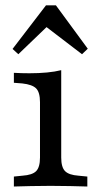

<svg xmlns="http://www.w3.org/2000/svg" viewBox="-20 -680 361 700"><path d="M125.8 -206.5V-307.3Q125.8 -343.5 111.7 -357.7Q97.6 -371.8 61.3 -375.8L30.6 -378.2V-414.5Q45.2 -413.7 58.5 -413.3Q71.8 -412.9 87.1 -412.9Q121.8 -412.9 151.2 -415.7Q180.6 -418.5 203.2 -424.2V-414.5V-206.5ZM164.5 -2.4Q124.2 -2.4 93.1 -1.6Q62.1 -0.8 30.6 0V-36.3L62.1 -39.5Q97.6 -41.9 111.7 -56Q125.8 -70.2 125.8 -105.6V-206.5H203.2V-105.6Q203.2 -70.2 217.3 -56Q231.5 -41.9 266.1 -39.5L298.4 -36.3V0Q266.9 -0.8 235.9 -1.6Q204.8 -2.4 164.5 -2.4ZM46.8 -482.3 25.8 -501.6 147.6 -660.5H183.9L300 -502.4L279 -482.3L128.2 -597.6L171.8 -602.4Z"/></svg>

Font: Playfair 9pt
Style: Regular
Weight: 400
Designer: Claus Eggers Sørensen
Foundry: Claus Eggers Sørensen
Version: Version 2.203